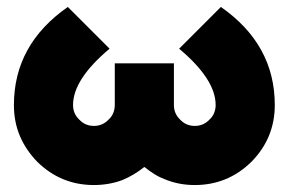

<svg xmlns="http://www.w3.org/2000/svg" viewBox="-20 -520 830 552"><path d="M175 -500Q20 -392 20 -218Q20 -170 37 -129.5Q54 -89 87 -55Q155 12 250 12Q271 12 291.5 8.5Q312 5 331 -2Q348 -9 364 -18.5Q380 -28 395 -40Q409 -29 423 -20Q437 -11 453 -5Q493 12 540 12Q635 12 703 -55Q770 -123 770 -218Q770 -392 615 -500L495 -380Q600 -292 600 -218Q600 -206 595.5 -195Q591 -184 582 -176Q565 -158 540 -158Q515 -158 498 -176Q480 -193 480 -218V-338H310V-218Q310 -206 305.5 -195Q301 -184 292 -176Q275 -158 250 -158Q225 -158 208 -176Q190 -193 190 -218Q190 -292 295 -380Z"/></svg>

Font: Unageo
Style: Black
Weight: 900
Designer: Richard Sepsi
Foundry: Richard Sepsi
Version: Version 2.000